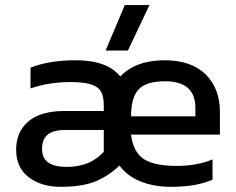

<svg xmlns="http://www.w3.org/2000/svg" viewBox="-20 -719 921 749"><path d="M392.1 -522 466.8 -699.2H563L479 -522ZM216.8 9.8Q141.1 9.8 92 -27.6Q43 -64.9 43 -134.8Q43 -204.6 90.8 -245.4Q138.7 -286.1 232.9 -286.1H384.8V-307.1Q384.8 -342.3 374.5 -361.1Q364.3 -379.9 336.2 -389.4Q308.1 -398.9 255.9 -398.9Q171.4 -398.9 99.1 -374V-455.1Q171.4 -483.9 275.9 -483.9Q397.9 -483.9 449.2 -420.9Q510.7 -483.9 621.1 -483.9Q726.1 -483.9 782 -429Q837.9 -374 837.9 -282.2V-193.8H491.2Q499.5 -126 540.3 -98.9Q581.1 -71.8 668.9 -71.8Q749 -71.8 809.1 -97.2V-18.1Q746.1 9.8 647 9.8Q580.1 9.8 528.1 -11.2Q476.1 -32.2 445.8 -73.2Q404.8 -33.2 353 -11.7Q301.3 9.8 216.8 9.8ZM491.2 -265.1H742.2V-297.9Q742.2 -401.9 624 -401.9Q549.8 -401.9 520.5 -369.9Q491.2 -337.9 491.2 -265.1ZM240.2 -67.9Q332 -67.9 384.8 -127V-211.9H234.9Q187.5 -211.9 165.8 -193.8Q144 -175.8 144 -137.2Q144 -67.9 240.2 -67.9Z"/></svg>

Font: Kanit
Style: Regular
Weight: 400
Designer: Katatrad Team
Foundry: CadsonDemak
Version: Version 1.000;PS 001.000;hotconv 1.0.88;makeotf.lib2.5.64775